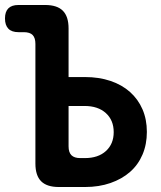

<svg xmlns="http://www.w3.org/2000/svg" viewBox="-25 -750 645 770"><path d="M250 -441H316Q372 -441 418 -425.5Q464 -410 496.5 -381Q529 -352 546.5 -311.5Q564 -271 564 -221Q564 -171 546.5 -130Q529 -89 496.5 -60.5Q464 -32 418 -16Q372 0 316 0H211Q163 0 140 -23Q117 -46 117 -94V-574Q117 -598 106 -609.5Q95 -621 70 -621H49Q22 -621 8.5 -635Q-5 -649 -5 -676Q-5 -703 8.5 -716.5Q22 -730 49 -730H156Q204 -730 227 -707Q250 -684 250 -636ZM250 -163Q250 -139 261.5 -127.5Q273 -116 297 -116H315Q369 -116 400 -144.5Q431 -173 431 -220Q431 -268 399.5 -296.5Q368 -325 314 -325H250Z"/></svg>

Font: Maple Mono
Style: Bold
Weight: 700
Monospace: yes
Designer: subframe7536
Version: Version 7.200